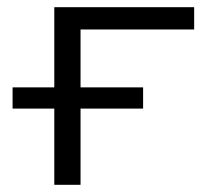

<svg xmlns="http://www.w3.org/2000/svg" viewBox="-20 -514 585 534"><path d="M131 0V-212H15V-271H131V-494H520V-432H204V-271H378V-212H204V0Z"/></svg>

Font: Nunito Sans 7pt SemiExpanded Light
Style: Regular
Weight: 300
Width: 6
Designer: Vernon Adams
Foundry: Vernon Adams
Version: Version 3.101;gftools[0.9.27]